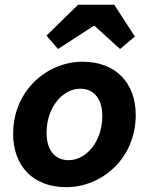

<svg xmlns="http://www.w3.org/2000/svg" viewBox="-20 -764 640 796"><path d="M254.3 12C403.8 12 542.7 -108.5 542.7 -287.2C542.7 -420.4 459.5 -508.1 323.1 -508.1C173.4 -508.1 34.5 -387.6 34.5 -208.9C34.5 -75.7 117.7 12 254.3 12ZM264.4 -99.9C208.4 -99.9 173.1 -140.9 173.1 -213.2C173.1 -320.5 240.8 -396.2 312.8 -396.2C368.8 -396.2 404.1 -355.2 404.1 -282.9C404.1 -175.6 336.4 -99.9 264.4 -99.9ZM220.5 -560.8 368.2 -656.6H372.2L477.8 -560.8L539.1 -612.7L453.7 -744.3H303.6L172.9 -616.4L220.5 -560.8Z"/></svg>

Font: Source Code Variable
Style: Italic
Weight: 400
Italic angle: -11°
Monospace: yes
Designer: Paul D. Hunt, Teo Tuominen
Foundry: Adobe Systems Incorporated
Version: Version 1.005;PS 1.0;hotconv 16.6.54;makeotf.lib2.5.65590